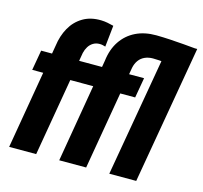

<svg xmlns="http://www.w3.org/2000/svg" viewBox="-109 -882 1058 1002"><g transform="rotate(15 420.0 -381.0)"><path d="M169.9 0H23.9L121.6 -572.8Q128.9 -627.4 153.1 -670.7Q177.2 -713.9 218.8 -738.8Q260.3 -763.7 317.9 -762.2Q335.4 -761.7 352.1 -758.5Q368.7 -755.4 385.3 -751L373 -635.3Q365.2 -637.7 357.7 -639.4Q350.1 -641.1 341.8 -641.1Q321.8 -641.1 306.6 -631.8Q291.5 -622.6 282 -607.2Q272.5 -591.8 268.1 -572.8ZM332.5 -528.3 313 -419.4H36.1L55.2 -528.3ZM439.9 0H294.4L390.1 -563.5Q397.5 -626 427.2 -670.4Q457 -714.8 504.9 -738.3Q552.7 -761.7 615.7 -761.2Q652.8 -760.7 689.9 -758.5Q727.1 -756.3 764.2 -753.2Q801.3 -750 837.9 -746.6L767.1 -623.5Q733.4 -629.9 698.7 -635Q664.1 -640.1 629.9 -640.1Q605.5 -640.1 585.9 -631.3Q566.4 -622.6 554 -605.5Q541.5 -588.4 536.6 -564.5ZM564.9 0 694.8 -747.6H839.8L710.4 0ZM611.3 -528.3 592.3 -419.4H306.2L325.2 -528.3Z"/></g></svg>

Font: Roboto Condensed ExtraBold
Style: Italic
Weight: 800
Italic angle: -12°
Designer: Christian Robertson
Foundry: Google
Version: Version 3.008; 2023